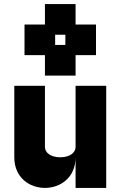

<svg xmlns="http://www.w3.org/2000/svg" viewBox="-20 -920 590 940"><path d="M200 0C275 0 350 -50 350 -150V0H500V-500H350V-200C350 -175 325 -150 275 -150C225 -150 200 -175 200 -200V-500H50V-150C50 -50 125 0 200 0ZM100 -650H200V-550H350V-650H450V-800H350V-900H200V-800H100ZM250 -700V-750H300V-700Z"/></svg>

Font: LS-VG5000 Bold
Style: Regular
Weight: 400
Designer: Justin Bihan, 2021
Foundry: Justin Bihan, 2021
Version: Version 1.000;Glyphs 3.1.2 (3151)